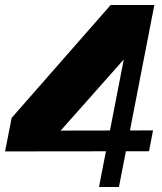

<svg xmlns="http://www.w3.org/2000/svg" viewBox="-31 -750 648 770"><path d="M366 0 481 -592 529.7 -584 196.7 -208.7 158.2 -226.2 582.7 -227 566.7 -143.5 -10.7 -142.8 15.7 -277.2 412.8 -730H588L446 0Z"/></svg>

Font: Savate ExtraLight
Style: Italic
Weight: 200
Italic angle: -11°
Designer: Max Esnée
Foundry: Plomb Type
Version: Version 2.000